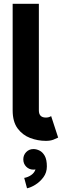

<svg xmlns="http://www.w3.org/2000/svg" viewBox="-20 -743 334 1030"><path d="M254.4 -120.1 292 -4.9Q282.7 0 266.4 6.3Q250 12.7 226.1 12.7Q182.6 12.7 141.6 -2.9Q100.6 -18.6 74.2 -54.4Q47.9 -90.3 47.9 -150.9V-722.7H188.5V-150.9Q188.5 -112.3 226.1 -112.3Q242.2 -112.3 254.4 -120.1ZM105 111.8Q105 88.9 120.6 72.8Q136.2 56.6 159.7 56.6Q175.3 56.6 191.9 64.7Q208.5 72.8 220 93Q231.4 113.3 231.4 149.9Q231.4 182.6 213.1 207.5Q194.8 232.4 169.9 247.8Q145 263.2 125 267.1L109.9 211.4Q129.9 208 147 196.3Q164.1 184.6 170.4 166Q165 167 159.7 167Q136.2 167 120.6 151.1Q105 135.3 105 111.8Z"/></svg>

Font: Giphurs
Style: Bold
Weight: 700
Version: Version 0.920; ttfautohint (v1.8.4.7-5d5b)